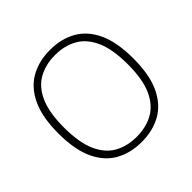

<svg xmlns="http://www.w3.org/2000/svg" viewBox="-187 -929 1119 1119"><g transform="rotate(-45 372.0 -370.0)"><path d="M372 9Q279.5 9 210 -30Q140.5 -69 101.5 -152.5Q62.5 -236 62.5 -370Q62.5 -504 102 -587.5Q141.5 -671 211.2 -710Q281 -749 372 -749Q464 -749 533.5 -710Q603 -671 642 -587.5Q681 -504 681 -370Q681 -236 641.8 -152.5Q602.5 -69 532.8 -30Q463 9 372 9ZM372 -33Q449.5 -33 508.5 -65.8Q567.5 -98.5 600.8 -172Q634 -245.5 634 -368Q634 -492.5 600.8 -566.8Q567.5 -641 508.5 -674Q449.5 -707 372 -707Q294 -707 235 -674.2Q176 -641.5 143 -568Q110 -494.5 110 -372Q110 -247.5 143 -173.2Q176 -99 235 -66Q294 -33 372 -33Z"/></g></svg>

Font: Encode Sans Semi Expanded ExtraLight
Style: Regular
Weight: 200
Width: 6
Designer: Multiple Designers
Foundry: Impallari Type
Version: Version 3.000; ttfautohint (v1.8.3) -l 8 -r 50 -G 200 -x 14 